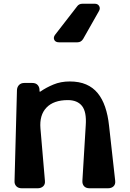

<svg xmlns="http://www.w3.org/2000/svg" viewBox="-20 -1010 696 1030"><path d="M426 -801Q415 -783 395 -783H297Q277 -783 271 -796.5Q265 -810 276 -824L393 -975Q403 -990 423 -990H488Q505 -990 512 -977.5Q519 -965 511 -951ZM461 0Q441 0 431 -11Q421 -22 422 -40L440 -338Q445 -410 420 -441.5Q395 -473 344 -473Q268 -473 229.5 -433Q191 -393 197 -321L221 -40Q223 -21 211.5 -10.5Q200 0 182 0H97Q78 0 67.5 -11Q57 -22 58 -39L71 -527Q72 -544 82.5 -554.5Q93 -565 111 -565H153Q172 -565 182 -554Q192 -543 192 -526V-522Q192 -516 197 -519Q227 -540 266.5 -556.5Q306 -573 354 -573Q405 -573 442 -557Q479 -541 504 -510.5Q529 -480 544 -436Q559 -392 565 -336L598 -40Q600 -21 589 -10.5Q578 0 559 0Z"/></svg>

Font: OpenDyslexic3
Style: Bold
Weight: 700
Designer: Abelardo Gonzalez
Version: Version 1.000;PS 001.001;hotconv 1.0.56